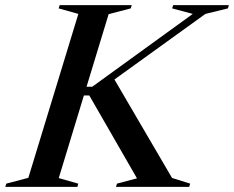

<svg xmlns="http://www.w3.org/2000/svg" viewBox="-58 -725 908 745"><path d="M609.5 -34.5 680 -12.5 676 0H392L396 -12.5L473.5 -33L288.5 -354.5H228.5L240 -388.5H300L690 -671L610 -692.5L614 -705H830L826.5 -692.5L739 -671L348.5 -389.5L378.5 -429.5ZM246 -671 169.5 -692.5 173.5 -705H453L449.5 -692.5L363.5 -670L170 -34L245.5 -12.5L242.5 0H-37.5L-33.5 -12.5L52 -35Z"/></svg>

Font: Newsreader 60pt Medium
Style: Italic
Weight: 500
Italic angle: -17°
Designer: Hugues Gentile
Foundry: Production Type
Version: Version 1.003